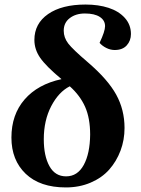

<svg xmlns="http://www.w3.org/2000/svg" viewBox="-20 -802 614 837"><path d="M267.1 15.1Q154.3 15.1 92 -44.4Q29.8 -104 29.8 -202.1Q29.8 -302.2 87.2 -368.4Q144.5 -434.6 248 -457Q180.7 -513.2 155.3 -549.8Q129.9 -586.4 129.9 -627.9Q129.9 -699.2 189.7 -740.7Q249.5 -782.2 353 -782.2Q409.2 -782.2 453.4 -767.8Q497.6 -753.4 524.2 -723.9Q550.8 -694.3 550.8 -653.8Q550.8 -624.5 532.5 -604.2Q514.2 -584 480 -584Q461.4 -584 443.4 -593Q425.3 -602.1 414.1 -615.2Q438 -665.5 438 -688Q438 -713.4 415 -728.3Q392.1 -743.2 350.1 -743.2Q310.5 -743.2 284.2 -723.1Q257.8 -703.1 257.8 -668Q257.8 -638.2 277.3 -612.5Q296.9 -586.9 363.8 -529.8Q450.2 -455.6 486.6 -389.4Q522.9 -323.2 522.9 -244.1Q522.9 -191.9 505.4 -145.3Q487.8 -98.6 456.1 -62.7Q424.3 -26.9 375.2 -5.9Q326.2 15.1 267.1 15.1ZM268.1 -33.2Q317.9 -33.2 345 -82.8Q372.1 -132.3 373 -214.8Q373 -286.6 351.1 -336.2Q329.1 -385.7 284.2 -425.8Q235.8 -401.4 203.4 -339.4Q170.9 -277.3 170.9 -194.8Q170.9 -122.1 195.6 -77.6Q220.2 -33.2 268.1 -33.2Z"/></svg>

Font: Literata SemiBold
Style: Italic
Weight: 650
Italic angle: -2.39999°
Designer: Latin by Veronika Burian and Jose Scaglione. Greek by Irene Vlachou. Cyrillic by Vera Evstafieva
Foundry: TypeTogether
Version: Version 3.021